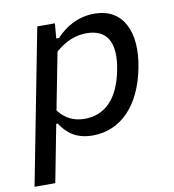

<svg xmlns="http://www.w3.org/2000/svg" viewBox="-81 -598 782 862"><g transform="rotate(-10 310.0 -166.5)"><path d="M559 -251C591 -414 535 -525.5 406 -525.5C332.5 -525.5 273 -491 231.5 -445.5H218.5L224.5 -513.5H144L7 193.5H101.5L152 -68H158.5C188.5 -22.5 229.5 12 305.5 12C432.5 12 527 -84 559 -251ZM163.5 -127 214 -386.5C264 -429.5 309.5 -445 355.5 -445C449 -445 487.5 -382 463 -257.5C438.5 -130 374 -68 282.5 -68C237 -68 197 -83.5 163.5 -127Z"/></g></svg>

Font: Monaspace Neon
Style: Italic
Weight: 400
Italic angle: -11°
Designer: Riley Cran & the Lettermatic Team
Foundry: Lettermatic
Version: Version 1.200 (Monaspace Neon)